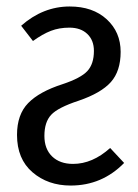

<svg xmlns="http://www.w3.org/2000/svg" viewBox="-20 -557 423 589"><path d="M193.8 -537.1Q264.6 -537.1 307.4 -497.8Q350.1 -458.5 350.1 -397.9Q350.1 -338.9 320.1 -305.2Q290 -271.5 221.2 -248Q157.7 -227.1 137 -204.8Q116.2 -182.6 116.2 -140.1Q116.2 -100.1 139.9 -77.1Q163.6 -54.2 204.1 -54.2Q263.7 -54.2 317.9 -103L360.8 -57.1Q293 12.2 196.8 12.2Q127 12.2 79.6 -28.6Q32.2 -69.3 32.2 -143.1Q32.2 -205.6 66.4 -240.7Q100.6 -275.9 171.9 -298.8Q228 -317.4 248 -339.1Q268.1 -360.8 268.1 -400.9Q268.1 -433.6 247.8 -452.9Q227.5 -472.2 192.9 -472.2Q161.6 -472.2 136.2 -462.4Q110.8 -452.6 81.1 -431.2L44.9 -478Q111.8 -537.1 193.8 -537.1Z"/></svg>

Font: Fira Sans Compressed Book
Style: Regular
Weight: 350
Width: 1
Designer: Carrois Corporate & Edenspiekermann AG
Foundry: Carrois Corporate GbR & Edenspiekermann AG
Version: Version 4.203;PS 004.203;hotconv 1.0.88;makeotf.lib2.5.64775